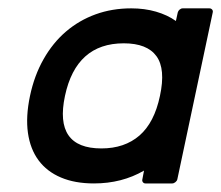

<svg xmlns="http://www.w3.org/2000/svg" viewBox="-20 -423 522 453"><path d="M474.1 -403.3Q478 -403.3 480.5 -400.4Q482.9 -397.5 481.9 -393.6L398.4 0Q397.5 3.9 393.8 6.8Q390.1 9.8 386.2 9.8H323.2Q319.3 9.8 317.1 6.8Q314.9 3.9 315.9 0L319.8 -20.5Q267.6 9.8 201.7 9.8Q156.7 9.8 123.8 -4.2Q90.8 -18.1 71 -44.7Q51.3 -71.3 45.9 -109.6Q40.5 -147.9 50.8 -196.8Q61 -245.1 82.8 -283.4Q104.5 -321.8 135.5 -348.4Q166.5 -375 205.6 -389.2Q244.6 -403.3 289.6 -403.3Q321.3 -403.3 348.1 -395.5Q375 -387.7 395 -373.5L399.4 -393.6Q400.4 -397.5 403.8 -400.4Q407.2 -403.3 411.1 -403.3ZM349.1 -290.5Q327.1 -320.8 272 -320.8Q159.7 -320.8 133.3 -196.8Q106.9 -72.8 219.2 -72.8Q273.9 -72.8 309.1 -103.3Q344.2 -133.8 357.4 -196.8Q371.1 -260.3 349.1 -290.5Z"/></svg>

Font: Fibel Nord
Style: Bold Italic
Weight: 700
Designer: Peter Wiegel
Foundry: Peter Wioegel
Version: Version 000.000